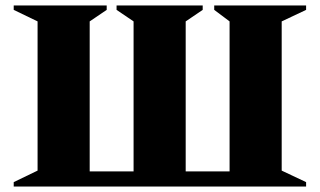

<svg xmlns="http://www.w3.org/2000/svg" viewBox="-20 -680 1166 700"><path d="M369 -660V-644L307 -602V-55H467V-602L405 -644V-660H719V-644L657 -602V-55H817V-602L761 -644V-660H1096V-644L1007 -602V-58L1096 -16V0H30V-16L117 -58V-602L30 -644V-660Z"/></svg>

Font: Spectral SC ExtraBold
Style: Regular
Weight: 800
Designer: Jean-Baptiste Levee
Foundry: Production Type
Version: Version 2.001